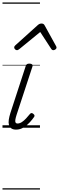

<svg xmlns="http://www.w3.org/2000/svg" viewBox="-20 -1026 474 1542"><path d="M109 15Q85 15 71 5Q57 -5 52 -22.5Q47 -40 50.5 -64Q54 -88 63 -117L186 -494Q190 -506 196 -510.5Q202 -515 217 -515Q231 -515 237.5 -509Q244 -503 241 -493L113 -103Q105 -78 103 -63Q101 -48 105.5 -41Q110 -34 120 -34Q138 -34 155.5 -45.5Q173 -57 189.5 -75Q206 -93 219 -109Q226 -118 233 -118Q240 -118 247 -112Q256 -105 257 -99Q258 -93 254 -87Q242 -69 220.5 -45Q199 -21 170.5 -3Q142 15 109 15ZM116 -623Q108 -623 101 -630Q94 -637 94 -645Q94 -650 96.5 -654Q99 -658 103 -662L284 -825Q292 -832 299 -834.5Q306 -837 314 -837Q321 -837 327.5 -834Q334 -831 338 -823L428 -660Q431 -655 432.5 -651Q434 -647 434 -644Q434 -635 425 -629Q416 -623 409 -623Q403 -623 398.5 -626Q394 -629 391 -634L303 -769L138 -634Q131 -629 126.5 -626Q122 -623 116 -623ZM0 486H301V496H0ZM0 -20H301V0H0ZM0 -505H301V-500H0ZM0 -1006H301V-996H0Z"/></svg>

Font: Playwrite CA Guides
Style: Regular
Weight: 400
Designer: Veronika Burian, José Scaglione
Foundry: TypeTogether
Version: Version 1.003